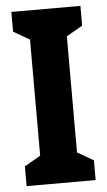

<svg xmlns="http://www.w3.org/2000/svg" viewBox="-52 -749 437 784"><g transform="rotate(-5 166.5 -357.0)"><path d="M308 0H25V-81L91 -119V-595L25 -633V-714H308V-633L242 -595V-119L308 -81Z"/></g></svg>

Font: Noto Sans Telugu ExtraCondensed ExtraBold
Style: Regular
Weight: 800
Width: 2
Designer: Jelle Bosma - Monotype Design Team
Foundry: Monotype Imaging Inc.
Version: Version 2.005; ttfautohint (v1.8.4.7-5d5b)